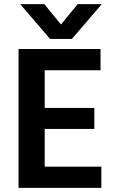

<svg xmlns="http://www.w3.org/2000/svg" viewBox="-20 -912 568 932"><path d="M329 -723H223L78 -892H195L276 -793L357 -892H474ZM197 -286V-103H472V0H70V-674H468V-571H197V-388H438V-286Z"/></svg>

Font: Hind Semibold
Style: Regular
Weight: 600
Designer: Manushi Parikh, Satya Rajpurohit
Foundry: Indian Type Foundry
Version: Version 1.201;PS 1.0;hotconv 1.0.78;makeotf.lib2.5.61930; tt